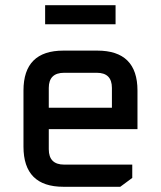

<svg xmlns="http://www.w3.org/2000/svg" viewBox="-20 -716 616 736"><path d="M70 -154V-369Q70 -522 223 -522H353Q507 -522 507 -369V-221H167V-144Q167 -85 226 -85H487V-34L441 0H223Q70 0 70 -154ZM167 -303H409V-379Q409 -437 351 -437H226Q167 -437 167 -379ZM153 -623V-696H423V-623Z"/></svg>

Font: Oxanium Medium
Style: Regular
Weight: 500
Designer: Severin Meyer
Version: Version 1.001